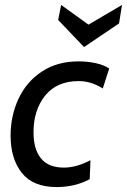

<svg xmlns="http://www.w3.org/2000/svg" viewBox="-20 -749 515 779"><path d="M23 -199Q23 -279 55 -348Q87 -417 149.5 -458.5Q212 -500 299 -500Q336 -500 369.5 -492.5Q403 -485 423 -471L397 -390Q350 -420 299 -420Q211 -420 163.5 -361.5Q116 -303 116 -212Q116 -143 146.5 -106Q177 -69 239 -69Q290 -69 347 -99L344 -22Q284 10 210 10Q114 10 68.5 -47.5Q23 -105 23 -199ZM216 -668 228 -729 339 -649 475 -729 463 -654 321 -558Z"/></svg>

Font: Cabin
Style: Italic
Weight: 400
Italic angle: -7°
Designer: Pablo Impallari
Foundry: Pablo Impallari. http://www.impallari.com Igino Marini. http://www.ikern.com
Version: Version 2.200